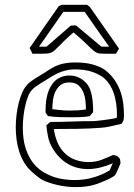

<svg xmlns="http://www.w3.org/2000/svg" viewBox="-20 -745 555 797"><path d="M237.3 -725.1H341.3Q343.8 -722.7 346.7 -720.9Q349.6 -719.2 352.5 -716.8Q383.3 -673.3 413.3 -630.1Q443.4 -586.9 474.1 -543Q470.7 -537.6 467.8 -532.5Q464.8 -527.3 461.4 -522H418.9Q404.8 -522 396 -522.7Q387.2 -523.4 380.6 -526.6Q374 -529.8 367.4 -535.4Q360.8 -541 350.6 -551Q340.3 -561 325 -575.4Q309.6 -589.8 285.2 -610.4Q261.2 -589.8 246.3 -575.2Q231.4 -560.5 221.7 -550.5Q211.9 -540.5 205.6 -534.9Q199.2 -529.3 192.1 -526.4Q185.1 -523.4 175.5 -522.7Q166 -522 150.4 -522H114.7Q111.8 -527.8 108.9 -533.9Q106 -540 103 -545.9Q133.8 -589.8 163.6 -633.1Q193.4 -676.3 224.1 -719.7ZM248 -703.1Q221.7 -665 195.1 -627.2Q168.5 -589.4 142.1 -551.3H172.9Q198.2 -573.2 223.4 -595Q248.5 -616.7 273.9 -638.7Q279.3 -639.2 284.7 -639.4Q290 -639.6 295.4 -639.6Q321.8 -617.7 348.1 -595.5Q374.5 -573.2 400.9 -551.3H433.1Q407.2 -587.9 382.1 -623.5Q356.9 -659.2 331.5 -695.8H235.8ZM336.4 -298.3Q336.4 -308.6 334.7 -326.2Q333 -343.8 326.4 -360.8Q319.8 -377.9 306.2 -390.4Q292.5 -402.8 268.1 -402.8Q244.6 -402.8 230.7 -391.4Q216.8 -379.9 209.2 -363Q201.7 -346.2 199.5 -326.9Q197.3 -307.6 197.3 -292Q209 -290 228.5 -288.1Q248 -286.1 271 -286.1Q291.5 -286.1 305.4 -287.1Q319.3 -288.1 336.4 -290.5ZM352.1 -262.7Q334.5 -259.8 316.4 -259Q298.3 -258.3 280.3 -258.3Q254.9 -258.3 229.7 -258.8Q204.6 -259.3 179.2 -263.2L168.9 -277.8Q168.9 -293.5 169.9 -309.1Q170.9 -324.7 173.8 -339.8Q176.8 -355 182.4 -369.4Q188 -383.8 197.3 -396.5Q210.4 -414.6 229 -423.1Q247.6 -431.6 267.6 -431.6Q288.6 -431.6 306.9 -423.3Q325.2 -415 338.9 -398.9Q348.6 -388.2 353.8 -374.3Q358.9 -360.4 361.6 -345.9Q364.3 -331.5 365.2 -317.6Q366.2 -303.7 366.7 -292Q366.7 -288.1 366.5 -282.2Q366.2 -276.4 365.7 -276.4Q365.7 -280.3 366.2 -282.2V-279.3ZM480.5 -67.9Q475.1 -55.7 470.2 -43.5Q465.3 -31.2 459 -20Q456.5 -15.6 446.5 -9.8Q436.5 -3.9 424.3 1.5Q412.1 6.8 400.9 11.5Q389.6 16.1 385.3 17.6Q363.3 25.4 341.1 28.6Q318.8 31.7 295.4 31.7Q263.7 31.7 232.7 25.9Q201.7 20 171.4 8.8Q153.8 2 139.9 -8.8Q126 -19.5 111.8 -32.2Q93.8 -48.3 81.1 -69.1Q68.4 -89.8 60.5 -113.5Q52.7 -137.2 49.1 -163.3Q45.4 -189.5 45.4 -215.8Q45.4 -243.7 48.8 -270Q52.2 -296.4 58.1 -319.3Q63.5 -339.4 71.3 -358.6Q79.1 -377.9 93.3 -393.6Q98.6 -399.9 108.2 -407Q117.7 -414.1 127.9 -420.7Q138.2 -427.2 147.7 -432.6Q157.2 -438 162.1 -441.4Q173.3 -448.2 184.3 -455.6Q195.3 -462.9 207.5 -468.8Q226.6 -478 247.3 -481.9Q268.1 -485.8 290 -485.8Q308.6 -485.8 327.4 -484.1Q346.2 -482.4 364.3 -477.5Q382.3 -472.7 398.9 -464.6Q415.5 -456.5 428.7 -443.8Q448.2 -425.8 460.9 -405Q473.6 -384.3 481.2 -361.6Q488.8 -338.9 491.7 -314.5Q494.6 -290 494.6 -264.6Q494.6 -255.9 492.9 -247.6Q491.2 -239.3 483.9 -231Q462.4 -226.1 440.7 -220.9Q418.9 -215.8 397 -214.4Q348.6 -210.9 300.3 -210.2Q252 -209.5 203.6 -209.5Q207 -183.1 216.8 -158Q226.6 -132.8 245.1 -112.8Q265.6 -91.3 292.2 -81.8Q318.8 -72.3 346.7 -72.3Q375 -72.3 399.2 -80.8Q423.3 -89.4 448.7 -101.6Q454.1 -100.6 457.8 -100.1Q461.4 -99.6 464.6 -98.1Q467.8 -96.7 470.7 -93.8Q473.6 -90.8 478 -85.4ZM444.8 -65.9Q425.3 -57.1 397.7 -50Q370.1 -43 343.3 -43Q324.2 -43 303.7 -47.9Q283.2 -52.7 263.9 -63.5Q244.6 -74.2 227.1 -91.8Q209.5 -109.4 195.3 -134.8Q183.6 -156.2 179.2 -178.7Q174.8 -201.2 172.4 -224.6Q176.3 -228.5 180.4 -231.7Q184.6 -234.9 189 -238.8Q233.9 -238.8 278.6 -240.5Q323.2 -242.2 368.2 -242.2Q371.1 -242.2 383.1 -243.4Q395 -244.6 410.4 -246.6Q425.8 -248.5 440.9 -251Q456.1 -253.4 464.8 -255.9Q465.3 -262.2 465.3 -264.4Q465.3 -266.6 465.3 -273.4Q465.3 -308.6 456.5 -343.8Q447.8 -378.9 426.3 -405.8Q414.6 -420.4 398.7 -430.2Q382.8 -439.9 365.2 -446Q347.7 -452.1 328.9 -454.6Q310.1 -457 292.5 -457Q276.9 -457 262.9 -454.6Q249 -452.1 235.4 -447.3Q221.7 -442.4 208 -435.1Q194.3 -427.7 178.7 -417.5Q172.9 -413.6 164.3 -408.7Q155.8 -403.8 146.7 -397.9Q137.7 -392.1 128.9 -386Q120.1 -379.9 114.3 -373.5Q102.5 -361.3 96.2 -344.2Q89.8 -327.1 85.9 -311Q74.7 -263.7 74.7 -214.8Q74.7 -192.9 77.4 -170.9Q80.1 -148.9 86.7 -128.4Q93.3 -107.9 104 -89.1Q114.7 -70.3 130.4 -54.2Q146 -38.6 164.8 -27.8Q183.6 -17.1 204.1 -10.3Q224.6 -3.4 246.6 -0.5Q268.6 2.4 290 2.4Q367.2 2.4 435.1 -37.6Q437.5 -43 439 -46.4Q440.4 -49.8 441.9 -53.2Q443.4 -56.6 444.8 -60.1Q446.3 -63.5 448.7 -68.8Z"/></svg>

Font: XB Kayhan Pook
Style: Regular
Weight: 700
Designer: Behnam
Foundry: Irmug
Version: Version 7.300 2009